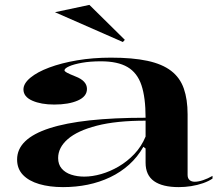

<svg xmlns="http://www.w3.org/2000/svg" viewBox="-20 -751 912 786"><path d="M434 -515Q523 -515 583.5 -502Q644 -489 680.5 -461Q717 -433 732.5 -388.5Q748 -344 748 -283V-35Q748 -21 756 -14Q764 -7 777 -7Q792 -7 811.5 -13.5Q831 -20 850 -31V-20Q834 -9 811 -1Q788 7 762.5 11Q737 15 712 15Q645 15 610.5 -9.5Q576 -34 576 -85Q576 -105 576 -114.5Q576 -124 576 -130Q576 -136 576 -143L567 -150Q543 -108 508.5 -77Q474 -46 431 -25.5Q388 -5 339.5 5Q291 15 238 15Q183 15 140.5 2.5Q98 -10 74 -35Q50 -60 50 -98Q50 -183 182.5 -226Q315 -269 576 -269Q576 -352 559 -402.5Q542 -453 502 -476.5Q462 -500 393 -500Q349 -500 315.5 -494Q282 -488 263 -479.5Q244 -471 244 -463Q244 -459 254 -453.5Q264 -448 289 -438Q336 -420 336 -387Q336 -356 298.5 -339.5Q261 -323 202 -323Q148 -323 112 -339Q76 -355 76 -385Q76 -409 104 -432.5Q132 -456 181.5 -474.5Q231 -493 295.5 -504Q360 -515 434 -515ZM576 -257Q456 -257 376.5 -236.5Q297 -216 257.5 -181.5Q218 -147 218 -104Q218 -78 232.5 -61Q247 -44 271.5 -36Q296 -28 325 -28Q358 -28 394.5 -38.5Q431 -49 466 -69.5Q501 -90 530 -120.5Q559 -151 576 -192ZM483 -579 205 -701 346 -731 491 -588Z"/></svg>

Font: Kalnia SemiExpanded
Style: Regular
Weight: 400
Width: 6
Designer: Frida Medrano
Foundry: Frida Medrano
Version: Version 1.105